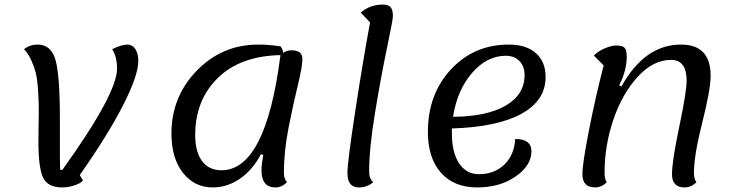

<svg xmlns="http://www.w3.org/2000/svg" viewBox="-20 -795 3210 840"><path d="M252 25Q190 25 169 -17Q148 -59 148 -178Q148 -200 149 -255.5Q150 -311 149.5 -336Q149 -361 146 -406Q143 -451 136.5 -476.5Q130 -502 117 -531Q104 -560 85 -580Q111 -600 144 -600Q204 -600 223 -532Q242 -464 242 -275Q242 -219 242 -177Q242 -135 242 -114Q242 -93 242.5 -80Q243 -67 243 -61Q243 -55 243 -52H253Q492 -385 492 -494Q492 -546 471 -580Q512 -600 538 -600Q559 -600 572 -580.5Q585 -561 585 -528Q585 -465 519 -335.5Q453 -206 329 -29L343 -5Q331 8 304.5 16.5Q278 25 252 25Z M911 25Q830 25 780 -39.5Q730 -104 730 -210Q730 -372 841 -486Q952 -600 1110 -600Q1157 -600 1208 -592Q1218 -576 1219 -564Q1236 -575 1254 -575Q1303 -575 1303 -538Q1303 -503 1283 -422Q1263 -341 1242.5 -236.5Q1222 -132 1222 -40Q1222 -12 1236 2Q1213 25 1185 25Q1124 25 1124 -50Q1124 -76 1132 -116L1122 -121Q1085 -51 1029.5 -13Q974 25 911 25ZM834 -204Q834 -131 864 -90.5Q894 -50 949 -50Q1143 -50 1207 -554Q1030 -550 932 -453Q834 -356 834 -204Z M1550 25Q1500 25 1500 -38Q1500 -85 1534 -307.5Q1568 -530 1599 -697L1558 -740Q1599 -775 1655 -775Q1679 -775 1689 -763.5Q1699 -752 1699 -724Q1699 -709 1673 -585Q1647 -461 1621 -303Q1595 -145 1595 -47Q1595 -12 1613 2Q1586 25 1550 25Z M2068 25Q1966 25 1909 -39.5Q1852 -104 1852 -218Q1852 -383 1953 -491.5Q2054 -600 2206 -600Q2282 -600 2324.5 -562.5Q2367 -525 2367 -458Q2367 -355 2261 -297Q2155 -239 1957 -233V-211Q1957 -128 1988.5 -80.5Q2020 -33 2075 -33Q2143 -33 2186.5 -75Q2230 -117 2234 -187Q2305 -187 2305 -133Q2305 -71 2236 -23Q2167 25 2068 25ZM2193 -551Q2110 -551 2045 -475.5Q1980 -400 1962 -284Q2110 -285 2192.5 -333Q2275 -381 2275 -467Q2275 -505 2252.5 -528Q2230 -551 2193 -551Z M2584 25Q2528 25 2528 -33Q2528 -78 2556 -221.5Q2584 -365 2621 -509L2578 -552Q2598 -572 2627 -584Q2656 -596 2676 -596Q2703 -596 2712.5 -586Q2722 -576 2722 -547Q2722 -486 2689 -422L2699 -417Q2801 -600 2959 -600Q3089 -600 3089 -464Q3089 -403 3052.5 -259Q3016 -115 3016 -40Q3016 -11 3027 2Q3004 25 2975 25Q2920 25 2920 -33Q2920 -90 2952 -242Q2984 -394 2984 -442Q2984 -533 2916 -533Q2837 -533 2769 -458Q2701 -383 2663 -270Q2625 -157 2625 -40Q2625 -9 2635 2Q2612 25 2584 25Z"/></svg>

Font: Lemonada Light
Style: Regular
Weight: 300
Designer: Mohamed Gaber (Arabic), Eduardo Tunni (Latin)
Foundry: Kief Type Foundry
Version: Version 4.004